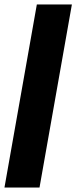

<svg xmlns="http://www.w3.org/2000/svg" viewBox="-27 -740 342 860"><path d="M-7 100 138 -720H295L150 100Z"/></svg>

Font: Rethink Sans ExtraBold
Style: Italic
Weight: 800
Italic angle: -10°
Designer: The Rethink Sans project authors (Hans Thiessen). DM Sans designed by Colophon Foundry.
Foundry: Rethink Communications LLC
Version: Version 1.001